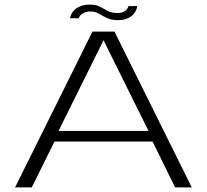

<svg xmlns="http://www.w3.org/2000/svg" viewBox="-20 -815 900 835"><path d="M45.5 0H118L217 -199.5H643.5L741.5 0H814L478 -677.5H382ZM234.5 -245.5 429.5 -638.5H431L626 -245.5ZM493 -727.5Q514 -727.5 528 -732.5Q542 -737.5 551.2 -744.8Q560.5 -752 566 -760.5Q571.5 -769 574 -776.5Q576.5 -784 576.5 -788.5H538.5Q538 -783.5 532.8 -776Q527.5 -768.5 517 -763.5Q506.5 -758.5 491 -758.5Q470 -758.5 456.2 -764Q442.5 -769.5 431.2 -776.8Q420 -784 406.5 -789.5Q393 -795 371.5 -795Q352.5 -795 338 -790.8Q323.5 -786.5 313.5 -779.8Q303.5 -773 297.5 -764.8Q291.5 -756.5 288.5 -749Q285.5 -741.5 284 -735.5H322.5Q323.5 -741 329.2 -748Q335 -755 346 -760Q357 -765 373 -765Q390.5 -765 402.8 -759.2Q415 -753.5 426.8 -746.2Q438.5 -739 453.8 -733.2Q469 -727.5 493 -727.5Z"/></svg>

Font: Anybody Expanded Light
Style: Regular
Weight: 300
Width: 7
Version: Version 1.113;gftools[0.9.25]